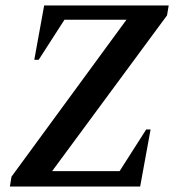

<svg xmlns="http://www.w3.org/2000/svg" viewBox="-20 -680 653 700"><path d="M16 0 22 -36 441 -608H215L121 -462H105L141 -660H595L589 -624L170 -56H416L513 -208H529L491 0Z"/></svg>

Font: Spectral SC SemiBold
Style: Italic
Weight: 600
Italic angle: -10°
Designer: Jean-Baptiste Levee
Foundry: Production Type
Version: Version 2.001